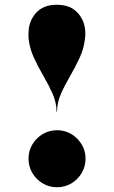

<svg xmlns="http://www.w3.org/2000/svg" viewBox="-20 -778 479 808"><path d="M338 -619Q334 -575.5 315.5 -535.5Q297 -495.5 274.8 -457.5Q252.5 -419.5 236.2 -382.5Q220 -345.5 220 -308H218Q218 -345.5 201.8 -382.5Q185.5 -419.5 163.2 -457.5Q141 -495.5 122.5 -535.5Q104 -575.5 100 -619Q99.5 -624.5 99.8 -629Q100 -633.5 100 -638Q100 -687.5 130.8 -722.8Q161.5 -758 219 -758Q277 -758 308 -722.8Q339 -687.5 339 -638Q339 -633.5 339 -629Q339 -624.5 338 -619ZM100 -110Q100 -143 116.2 -170.2Q132.5 -197.5 159.8 -213.8Q187 -230 220 -230Q253 -230 280.2 -213.8Q307.5 -197.5 323.8 -170.2Q340 -143 340 -110Q340 -77 323.8 -49.8Q307.5 -22.5 280.2 -6.2Q253 10 220 10Q187 10 159.8 -6.2Q132.5 -22.5 116.2 -49.8Q100 -77 100 -110Z"/></svg>

Font: Bodoni* 96pt Fatface
Style: Regular
Weight: 900
Version: Version 2.3